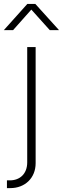

<svg xmlns="http://www.w3.org/2000/svg" viewBox="-73 -756 321 980"><path d="M65.9 -515.6V72.8C65.9 131.8 27.8 164.6 -22.5 164.6H-37.6V204.1H-20C53.7 204.1 108.9 153.3 108.9 76.7V-515.6ZM-6.3 -602.1 86.9 -707 181.2 -602.1H228V-602.5L107.4 -735.8H66.4L-53.2 -602.5V-602.1Z"/></svg>

Font: Raveo Display Display ExLight
Style: Regular
Weight: 200
Designer: Jakub Foglar, Rasmus Andersson (Inter)
Foundry: Jakubfoglar.com
Version: Version 1.100;Glyphs 3.2.3 (3260)